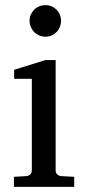

<svg xmlns="http://www.w3.org/2000/svg" viewBox="-20 -728 343 748"><path d="M34.2 0V-39.1L83 -42Q92.3 -43 98.1 -48.8Q104 -54.7 104 -64V-420.9H35.2V-456.1L157.2 -494.1H196.8V-64Q196.8 -54.7 202.9 -48.8Q209 -43 217.8 -42L269 -39.1V0ZM217.8 -647Q217.8 -634.3 213.1 -622.8Q208.5 -611.3 200.2 -603Q191.9 -594.7 180.9 -589.8Q169.9 -585 157.2 -585Q144.5 -585 133.1 -589.8Q121.6 -594.7 113.3 -603Q105 -611.3 100.1 -622.8Q95.2 -634.3 95.2 -647Q95.2 -659.7 100.1 -670.9Q105 -682.1 113.3 -690.4Q121.6 -698.7 133.1 -703.4Q144.5 -708 157.2 -708Q169.9 -708 180.9 -703.4Q191.9 -698.7 200.2 -690.4Q208.5 -682.1 213.1 -670.9Q217.8 -659.7 217.8 -647Z"/></svg>

Font: BabelStone Ogham Stemless
Style: Regular
Weight: 400
Designer: Andrew West
Foundry: BabelStone
Version: Version 2.02 March 14, 2022